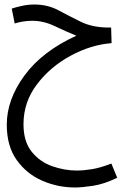

<svg xmlns="http://www.w3.org/2000/svg" viewBox="-20 -436 539 850"><path d="M312 394Q343 394 392 386.5Q441 379 499 351L473 288Q424 307 387 313Q350 319 320 319Q266 319 211.5 300Q157 281 120.5 236Q84 191 84 114Q84 16 143.5 -62.5Q203 -141 293 -189.5Q383 -238 474 -245L472 -314H463Q390 -314 338 -339.5Q286 -365 238.5 -390.5Q191 -416 132 -416Q104 -416 77 -410Q50 -404 32 -398L45 -332Q60 -337 80.5 -340.5Q101 -344 123 -344Q173 -344 222 -320.5Q271 -297 318 -278Q167 -209 88.5 -102Q10 5 10 116Q10 211 54 272.5Q98 334 167 364Q236 394 312 394Z"/></svg>

Font: Noto Sans Arabic Condensed
Style: Regular
Weight: 400
Width: 3
Designer: Nadine Chahine
Foundry: Monotype Imaging Inc.
Version: 1.001